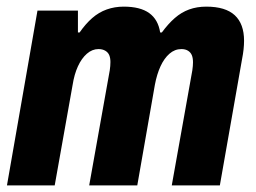

<svg xmlns="http://www.w3.org/2000/svg" viewBox="-20 -559 773 579"><path d="M1 0 93 -527H215V-461H220Q238 -487 258 -504.5Q278 -522 302 -530.5Q326 -539 353 -539Q403 -539 430 -519.5Q457 -500 463 -461H468Q487 -487 507 -504.5Q527 -522 550.5 -530.5Q574 -539 602 -539Q660 -539 688 -513Q716 -487 716 -436Q716 -424 714.5 -410Q713 -396 710 -381L643 0H498L560 -347Q561 -354 561.5 -360Q562 -366 562 -371Q562 -384 558.5 -392.5Q555 -401 547 -406Q539 -411 527 -411Q507 -411 491 -397Q475 -383 464 -359Q453 -335 447 -303L394 0H249L311 -347Q312 -354 312.5 -360Q313 -366 313 -372Q313 -384 309.5 -392.5Q306 -401 297.5 -406Q289 -411 277 -411Q258 -411 242 -397Q226 -383 215 -359Q204 -335 199 -303L145 0Z"/></svg>

Font: Archivo Condensed ExtraBold
Style: Italic
Weight: 800
Width: 3
Italic angle: -10°
Designer: Hector Gatti
Foundry: Omnibus-Type
Version: Version 2.001